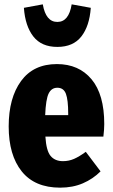

<svg xmlns="http://www.w3.org/2000/svg" viewBox="-20 -846 518 884"><path d="M456 -217H189Q193 -152 213 -128Q233 -104 270 -104Q297 -104 321 -114.5Q345 -125 375 -147L443 -57Q408 -22 361.5 -2Q315 18 257 18Q140 18 80 -57Q20 -132 20 -264Q20 -395 77 -473Q134 -551 242 -551Q343 -551 401.5 -481Q460 -411 460 -275Q460 -251 456 -217ZM294 -323Q294 -386 283.5 -414Q273 -442 244 -442Q217 -442 204 -415.5Q191 -389 188 -316H294ZM90 -810 177 -826Q191 -745 244 -745Q297 -745 310 -826L398 -810Q392 -726 354.5 -678Q317 -630 244 -630Q171 -630 133.5 -678Q96 -726 90 -810Z"/></svg>

Font: Fira Sans Compressed ExtraBold
Style: Regular
Weight: 800
Width: 1
Designer: bBox Type GmbH & Carrois Corporate GbR & Edenspiekermann AG
Foundry: bBox Type GmbH & Carrois Corporate GbR & Edenspiekermann AG
Version: Version 4.301